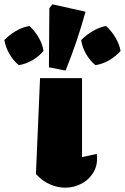

<svg xmlns="http://www.w3.org/2000/svg" viewBox="-131 -856 577 887"><path d="M35 -52 54 -495H248V-130L316 -145Q322 -97 302 -62Q282 -27 246.5 -8Q211 11 170 11Q135 11 99.5 -4.5Q64 -20 35 -52ZM172 -530 95 -545 97 -818 111 -836 264 -802Q245 -732 222 -664.5Q199 -597 172 -530ZM5 -736Q30 -713 47.5 -683Q65 -653 70 -621Q50 -596 19 -578Q-12 -560 -44 -555Q-69 -575 -87 -606Q-105 -637 -111 -671Q-89 -694 -59 -712Q-29 -730 5 -736ZM359 -736Q384 -713 402 -683Q420 -653 426 -621Q405 -596 374 -578Q343 -560 310 -555Q285 -575 267 -606Q249 -637 244 -671Q267 -694 297 -712Q327 -730 359 -736Z"/></svg>

Font: Piazzolla Black
Style: Regular
Weight: 900
Designer: Juan Pablo del Peral
Foundry: Huerta Tipografica
Version: Version 1.330